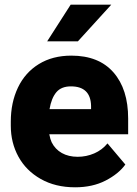

<svg xmlns="http://www.w3.org/2000/svg" viewBox="-20 -788 582 818"><path d="M312 -612H181L281 -768H454ZM26 -252V-270Q26 -351 56.5 -415Q87 -479 145.5 -515Q204 -551 284 -551Q401 -551 463.5 -479.5Q526 -408 526 -283V-216H190Q194 -195 200 -182Q215 -152 243.5 -136Q272 -120 311 -120Q348 -120 381.5 -134.5Q415 -149 438 -177L514 -87Q485 -47 429.5 -18.5Q374 10 300 10Q216 10 153.5 -25.5Q91 -61 58.5 -120.5Q26 -180 26 -252ZM191 -323H368V-337Q366 -420 282 -420Q241 -420 220 -395Q199 -370 191 -323Z"/></svg>

Font: Freesentation 9 Black
Style: Regular
Weight: 900
Designer: glyphs from Roboto by Christian Robertson / Hangul glyphs from Noto Sans CJK(Source Han Sans) by Jang Soo-young and Kang
Foundry: PT&
Version: Version 2.001